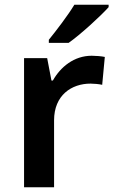

<svg xmlns="http://www.w3.org/2000/svg" viewBox="-20 -786 479 806"><path d="M436 -756V-766H292C265 -721 215 -656 185 -619V-606H268C318 -641 403 -719 436 -756ZM365 -552C291 -552 234 -505 202 -448H196L178 -542H81V0H207V-281C207 -386 280 -435 360 -435C374 -435 396 -433 409 -430L420 -547C406 -550 382 -552 365 -552Z"/></svg>

Font: Noto Sans Sinhala SemiBold
Style: Regular
Weight: 600
Designer: Jelle Bosma - Monotype Design Team
Foundry: Monotype Imaging Inc.
Version: Version 2.006